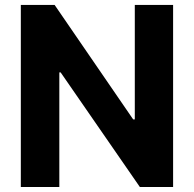

<svg xmlns="http://www.w3.org/2000/svg" viewBox="-20 -747 775 767"><path d="M671.5 -727.3V0H538.7L222.3 -457.7H217V0H63.2V-727.3H198.2L512.1 -269.9H518.5V-727.3Z"/></svg>

Font: InterMG
Style: Bold
Weight: 700
Designer: Rasmus Andersson
Foundry: rsms
Version: Version 3.019;December 26, 2023;FontCreator 15.0.0.2955 64-b